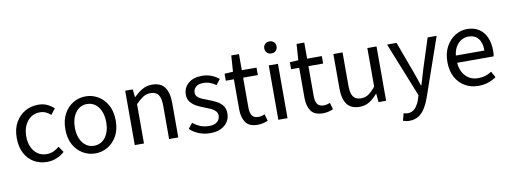

<svg xmlns="http://www.w3.org/2000/svg" viewBox="-69 -1088 4485 1691"><g transform="rotate(-10 2174.0 -242.5)"><path d="M273.9 12Q209.2 12 157.6 -18.1Q106 -48.1 75.9 -105Q45.9 -161.9 45.9 -242.4Q45.9 -323.5 78.7 -380.8Q111.4 -438 164.5 -468Q217.6 -498.1 279.8 -498.1Q327.9 -498.1 362.2 -481.6Q396.5 -465 422 -441L381.2 -389.4Q361.4 -408.3 337.3 -419Q313.3 -429.6 283.5 -429.6Q239.4 -429.6 205.1 -406.1Q170.7 -382.6 150.8 -340.3Q130.9 -298.1 130.9 -242.4Q130.9 -186.7 149.9 -144.8Q168.9 -102.9 202.7 -79.7Q236.6 -56.5 281.2 -56.5Q315.6 -56.5 344.3 -69.7Q373 -82.9 395.4 -102.2L431 -49.8Q398.5 -20 358.2 -4Q317.9 12 273.9 12Z M706.2 12Q646.6 12 595.1 -18.1Q543.7 -48.1 512.3 -105Q480.9 -161.9 480.9 -242.4Q480.9 -323.5 512.3 -380.8Q543.7 -438 595.1 -468Q646.6 -498.1 706.2 -498.1Q765.7 -498.1 816.9 -468Q868 -438 899.7 -380.8Q931.4 -323.5 931.4 -242.4Q931.4 -161.9 899.7 -105Q868 -48.1 816.9 -18.1Q765.7 12 706.2 12ZM706.2 -56.5Q748 -56.5 779.8 -79.7Q811.6 -102.9 829 -144.8Q846.4 -186.7 846.4 -242.4Q846.4 -298.1 829 -340.3Q811.6 -382.6 779.8 -406.1Q748 -429.6 706.2 -429.6Q664.4 -429.6 632.9 -406.1Q601.4 -382.6 583.6 -340.3Q565.9 -298.1 565.9 -242.4Q565.9 -186.7 583.6 -144.8Q601.4 -102.9 632.9 -79.7Q664.4 -56.5 706.2 -56.5Z M1059 0V-486.1H1127L1133.9 -416H1136.6Q1171.7 -450.7 1210.8 -474.4Q1250 -498.1 1299.7 -498.1Q1377 -498.1 1412.6 -449.5Q1448.1 -401 1448.1 -308V0H1365.9V-297.4Q1365.9 -365.6 1344.4 -396.1Q1322.9 -426.7 1274.2 -426.7Q1236.9 -426.7 1207.6 -407.8Q1178.3 -389 1141.3 -352V0Z M1733.5 12Q1679.8 12 1632.6 -6.6Q1585.4 -25.1 1552.1 -57.7L1590 -105.6Q1621.8 -79.9 1656.4 -66Q1691 -52.1 1736.2 -52.1Q1784.1 -52.1 1807.9 -74.4Q1831.7 -96.8 1831.7 -127.6Q1831.7 -152.6 1815.6 -169.2Q1799.5 -185.7 1774.6 -197.4Q1749.6 -209 1722 -219Q1685.8 -232 1653 -249.6Q1620.2 -267.3 1599.5 -293.7Q1578.8 -320.2 1578.8 -360.1Q1578.8 -418.9 1623.4 -458.5Q1668 -498.1 1746.5 -498.1Q1792.1 -498.1 1830.9 -482.8Q1869.7 -467.4 1897.6 -443.5L1859.8 -395.5Q1834.3 -413.6 1807.3 -423.8Q1780.3 -434 1747.5 -434Q1701.4 -434 1679.7 -412.8Q1658 -391.6 1658 -364.3Q1658 -341.9 1671.2 -327.3Q1684.4 -312.7 1707.7 -302Q1731 -291.4 1761.1 -280.7Q1799.1 -266.8 1833.5 -249.5Q1868 -232.1 1889.4 -204.5Q1910.8 -176.9 1910.8 -132.5Q1910.8 -93.1 1890.4 -60.3Q1870 -27.6 1830.4 -7.8Q1790.8 12 1733.5 12Z M2158.2 12Q2080.5 12 2049.9 -33.2Q2019.2 -78.5 2019.2 -150.5V-419.3H1946.9V-481.4L2022.9 -486L2033 -630H2101.9V-486H2233.5V-419.3H2101.9V-149Q2101.9 -104.8 2118.5 -80Q2135.2 -55.3 2176.7 -55.3Q2190.1 -55.3 2204.5 -58.8Q2218.9 -62.3 2232 -68.2L2248.9 -7.5Q2229.3 0.6 2205.9 6.3Q2182.5 12 2158.2 12Z M2342.9 0V-486H2425V0ZM2384.8 -586Q2361.1 -586 2345.5 -601Q2330 -616 2330 -640.4Q2330 -664.2 2345.5 -678.9Q2361.1 -693.6 2384.8 -693.6Q2409.1 -693.6 2424.3 -678.9Q2439.6 -664.2 2439.6 -640.4Q2439.6 -616 2424.3 -601Q2409.1 -586 2384.8 -586Z M2742.2 12Q2664.5 12 2633.9 -33.2Q2603.2 -78.5 2603.2 -150.5V-419.3H2530.9V-481.4L2606.9 -486L2617 -630H2685.9V-486H2817.5V-419.3H2685.9V-149Q2685.9 -104.8 2702.5 -80Q2719.2 -55.3 2760.7 -55.3Q2774.1 -55.3 2788.5 -58.8Q2802.9 -62.3 2816 -68.2L2832.9 -7.5Q2813.3 0.6 2789.9 6.3Q2766.5 12 2742.2 12Z M3069 12Q2992.3 12 2956.5 -36.5Q2920.7 -85 2920.7 -178V-486H3002.9V-188.7Q3002.9 -120.8 3024.5 -90.2Q3046.2 -59.5 3094.3 -59.5Q3131.4 -59.5 3160.7 -79Q3190 -98.5 3224.6 -141.5V-486H3306.7V0H3239L3232 -75.9H3229.3Q3195.8 -36.3 3157.4 -12.2Q3119 12 3069 12Z M3479.3 209.5Q3462.5 209.5 3448.3 206.5Q3434.2 203.5 3422.2 198.8L3439.6 134.7Q3449.1 137.7 3458.1 139.5Q3467.1 141.2 3475.4 141.2Q3516.7 141.2 3543.6 111.4Q3570.4 81.6 3585 36.9L3596.1 1L3401 -486.1H3485.8L3585 -217Q3596.6 -185.5 3608.7 -149.9Q3620.8 -114.3 3632.3 -80H3636.3Q3646.9 -113.5 3657.2 -149.2Q3667.6 -184.8 3677.2 -217L3763.8 -486.1H3844.4L3661.3 40Q3644.1 88.1 3620.3 126.5Q3596.5 165 3562.2 187.2Q3528 209.5 3479.3 209.5Z M4130.1 12Q4065.2 12 4012.4 -18.3Q3959.5 -48.6 3928.4 -105.5Q3897.4 -162.5 3897.4 -242.9Q3897.4 -322.1 3929.1 -379.6Q3960.7 -437 4010.8 -467.8Q4060.8 -498.6 4116.3 -498.6Q4178.7 -498.6 4222.2 -470.6Q4265.8 -442.7 4288.7 -391.2Q4311.6 -339.8 4311.6 -270Q4311.6 -256.3 4310.7 -244.6Q4309.8 -232.9 4307.2 -220.8H3980.9Q3984.6 -170.9 4005.4 -133.8Q4026.1 -96.7 4060.4 -76Q4094.8 -55.3 4140.7 -55.3Q4176.2 -55.3 4206.4 -65Q4236.7 -74.8 4261.7 -91.6L4291.6 -37.7Q4260.3 -15.4 4220.4 -1.7Q4180.5 12 4130.1 12ZM3980.9 -285.6H4236.2Q4236.2 -357 4205.1 -394.2Q4173.9 -431.3 4118.1 -431.3Q4084.3 -431.3 4054.9 -414.3Q4025.5 -397.2 4005.7 -364.6Q3985.9 -331.9 3980.9 -285.6Z"/></g></svg>

Font: Source Sans Variable
Style: Regular
Weight: 200
Designer: Paul D. Hunt
Foundry: Adobe Systems Incorporated
Version: Version 3.006;hotconv 1.0.111;makeotfexe 2.5.65597